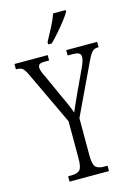

<svg xmlns="http://www.w3.org/2000/svg" viewBox="-142 -1001 752 1072"><g transform="rotate(-15 234.0 -465.5)"><path d="M122 0V-31H142Q174 -31 189 -45Q204 -59 204 -110V-327L59 -634Q45 -664 33.5 -673.5Q22 -683 1 -683H-5V-714H187V-683H162Q137 -683 130 -676Q123 -669 123 -659Q123 -649 128 -635Q133 -621 141 -606L197 -482Q212 -451 224.5 -422.5Q237 -394 247 -366Q262 -402 291 -465L353 -598Q362 -618 366 -631Q370 -644 370 -654Q370 -670 359 -676.5Q348 -683 323 -683H294V-714H473V-683H468Q449 -683 436.5 -671Q424 -659 406 -621L267 -328V-112Q267 -60 282 -45.5Q297 -31 328 -31H350V0ZM205 -784Q227 -825 246 -861Q265 -897 276 -931H349V-921Q339 -904 318.5 -877Q298 -850 273 -821.5Q248 -793 226 -771H205Z"/></g></svg>

Font: Noto Serif Sinhala ExtraCondensed Light
Style: Regular
Weight: 300
Width: 2
Designer: Jelle Bosma - Monotype Design Team
Foundry: Monotype Imaging Inc.
Version: Version 2.007; ttfautohint (v1.8.4.7-5d5b)